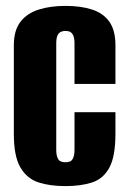

<svg xmlns="http://www.w3.org/2000/svg" viewBox="-20 -620 436 652"><path d="M202 12Q150 12 111 -0.5Q72 -13 49.5 -51Q27 -89 27 -165V-466Q27 -517 49.5 -546Q72 -575 111.5 -587.5Q151 -600 202 -600Q255 -600 293 -587.5Q331 -575 351.5 -546Q372 -517 372 -466V-335H233V-472Q233 -490 229 -499Q225 -508 218.5 -511.5Q212 -515 202 -515Q193 -515 186 -511.5Q179 -508 175 -499Q171 -490 171 -472V-112Q171 -95 175 -85Q179 -75 186 -72Q193 -69 202 -69Q212 -69 218.5 -72Q225 -75 229 -85Q233 -95 233 -112V-239H372V-166Q372 -89 351.5 -51Q331 -13 293 -0.5Q255 12 202 12Z"/></svg>

Font: Alumni Sans ExtraBold
Style: Regular
Weight: 800
Designer: Robert E. Leuschke
Foundry: Robert E. Leuschke
Version: Version 1.018